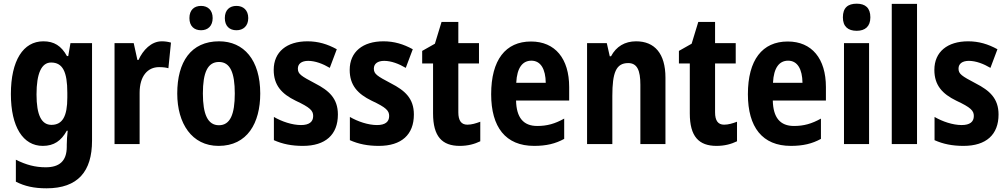

<svg xmlns="http://www.w3.org/2000/svg" viewBox="-20 -781 5465 1041"><path d="M215 -557C106 -557 39 -453 39 -271C39 -93 105 10 212 10C273 10 312 -18 342 -72H347C344 -48 342 -17 342 4V15C342 93 301 126 228 126C171 126 122 113 66 85V204C114 229 166 240 232 240C403 240 479 148 479 -18V-547H362L350 -477H343C312 -533 273 -557 215 -557ZM257 -442C320 -442 345 -392 345 -278V-252C345 -151 319 -104 259 -104C205 -104 178 -157 178 -269C178 -383 205 -442 257 -442Z M857 -557C800 -557 755 -509 731 -456H725L705 -547H601V0H737V-278C737 -369 781 -417 842 -417C864 -417 880 -415 893 -411L907 -550C890 -555 873 -557 857 -557Z M1007 -683C1007 -639 1033 -617 1070 -617C1107 -617 1133 -640 1133 -683C1133 -726 1107 -749 1070 -749C1033 -749 1007 -727 1007 -683ZM1199 -683C1199 -640 1224 -617 1262 -617C1299 -617 1326 -640 1326 -683C1326 -726 1299 -749 1262 -749C1225 -749 1199 -727 1199 -683ZM1391 -274C1391 -456 1302 -557 1168 -557C1015 -557 941 -445 941 -274C941 -112 1020 10 1165 10C1321 10 1391 -114 1391 -274ZM1080 -274C1080 -388 1106 -445 1167 -445C1228 -445 1253 -387 1253 -274C1253 -161 1228 -102 1167 -102C1106 -102 1080 -162 1080 -274Z M1812 -160C1812 -247 1764 -290 1688 -329C1612 -369 1595 -380 1595 -409C1595 -435 1615 -451 1651 -451C1689 -451 1731 -435 1768 -413L1806 -514C1755 -542 1705 -557 1647 -557C1535 -557 1464 -500 1464 -402C1464 -319 1507 -272 1583 -235C1662 -198 1678 -181 1678 -152C1678 -120 1656 -103 1612 -103C1564 -103 1508 -122 1465 -147V-21C1512 0 1562 10 1622 10C1745 10 1812 -51 1812 -160Z M2224 -160C2224 -247 2176 -290 2100 -329C2024 -369 2007 -380 2007 -409C2007 -435 2027 -451 2063 -451C2101 -451 2143 -435 2180 -413L2218 -514C2167 -542 2117 -557 2059 -557C1947 -557 1876 -500 1876 -402C1876 -319 1919 -272 1995 -235C2074 -198 2090 -181 2090 -152C2090 -120 2068 -103 2024 -103C1976 -103 1920 -122 1877 -147V-21C1924 0 1974 10 2034 10C2157 10 2224 -51 2224 -160Z M2514 -105C2481 -105 2465 -127 2465 -172V-437H2577V-547H2465V-662H2374L2338 -544L2269 -505V-437H2328V-166C2328 -41 2377 10 2473 10C2517 10 2553 0 2584 -15V-121C2560 -112 2537 -105 2514 -105Z M2859 -556C2721 -556 2643 -456 2643 -270C2643 -92 2721 10 2876 10C2942 10 2992 -2 3039 -28V-138C2989 -110 2946 -98 2893 -98C2817 -98 2780 -144 2778 -236H3066V-309C3066 -463 2990 -556 2859 -556ZM2861 -452C2912 -452 2938 -406 2939 -332H2779C2783 -415 2814 -452 2861 -452Z M3429 -557C3368 -557 3321 -529 3293 -476H3286L3270 -547H3163V0H3300V-261C3300 -387 3320 -439 3386 -439C3435 -439 3452 -399 3452 -322V0H3588V-360C3588 -491 3529 -557 3429 -557Z M3906 -105C3873 -105 3857 -127 3857 -172V-437H3969V-547H3857V-662H3766L3730 -544L3661 -505V-437H3720V-166C3720 -41 3769 10 3865 10C3909 10 3945 0 3976 -15V-121C3952 -112 3929 -105 3906 -105Z M4251 -556C4113 -556 4035 -456 4035 -270C4035 -92 4113 10 4268 10C4334 10 4384 -2 4431 -28V-138C4381 -110 4338 -98 4285 -98C4209 -98 4172 -144 4170 -236H4458V-309C4458 -463 4382 -556 4251 -556ZM4253 -452C4304 -452 4330 -406 4331 -332H4171C4175 -415 4206 -452 4253 -452Z M4625 -761C4577 -761 4550 -739 4550 -687C4550 -637 4578 -614 4625 -614C4670 -614 4699 -637 4699 -687C4699 -738 4672 -761 4625 -761ZM4692 -547H4556V0H4692Z M4952 0V-760H4815V0Z M5394 -160C5394 -247 5346 -290 5270 -329C5194 -369 5177 -380 5177 -409C5177 -435 5197 -451 5233 -451C5271 -451 5313 -435 5350 -413L5388 -514C5337 -542 5287 -557 5229 -557C5117 -557 5046 -500 5046 -402C5046 -319 5089 -272 5165 -235C5244 -198 5260 -181 5260 -152C5260 -120 5238 -103 5194 -103C5146 -103 5090 -122 5047 -147V-21C5094 0 5144 10 5204 10C5327 10 5394 -51 5394 -160Z"/></svg>

Font: Noto Sans Hebrew Condensed
Style: Bold
Weight: 700
Width: 3
Designer: Monotype Design Team
Foundry: Monotype Imaging Inc.
Version: Version 2.004